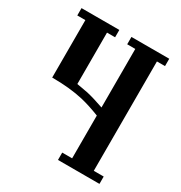

<svg xmlns="http://www.w3.org/2000/svg" viewBox="-161 -791 853 906"><g transform="rotate(30 266.0 -338.0)"><path d="M228 -636H184V-356Q199 -354 245 -345Q284 -336 338 -317V-636H294V-676H500V-636H456V-40H510V0H284V-40H338V-273Q282 -295 236 -306Q163 -323 66 -323V-636H22V-676H228Z"/></g></svg>

Font: Triodion Unicode
Style: Normal
Weight: 400
Version: Version 1.1